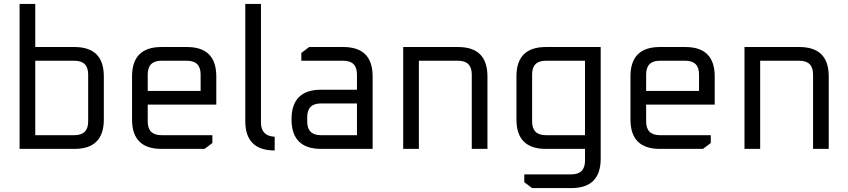

<svg xmlns="http://www.w3.org/2000/svg" viewBox="-20 -760 4326 980"><path d="M80 0V-740H160V-520H360Q510 -520 510 -370V-150Q510 0 360 0ZM160 -70H360Q430 -70 430 -140V-380Q430 -450 360 -450H160Z M654 -150V-370Q654 -520 804 -520H934Q1084 -520 1084 -370V-226H734V-140Q734 -70 804 -70H1064V-30L1024 0H804Q654 0 654 -150ZM734 -296H1004V-380Q1004 -450 934 -450H804Q734 -450 734 -380Z M1232 -142V-740H1312V-134Q1312 -66 1382 -62V8Q1232 8 1232 -142Z M1619 0Q1468 0 1468 -151Q1468 -302 1619 -302H1802V-380Q1802 -450 1732 -450H1518V-490L1558 -520H1732Q1882 -520 1882 -370V0ZM1548 -140Q1548 -70 1618 -70H1802V-232H1618Q1548 -232 1548 -162Z M2038 0V-520H2318Q2468 -520 2468 -370V0H2388V-380Q2388 -450 2318 -450H2118V0Z M2616 -150V-370Q2616 -520 2766 -520H3046V50Q3046 200 2896 200H2696L2656 170V130H2896Q2966 130 2966 60V0H2766Q2616 0 2616 -150ZM2696 -140Q2696 -70 2766 -70H2966V-450H2766Q2696 -450 2696 -380Z M3198 -150V-370Q3198 -520 3348 -520H3478Q3628 -520 3628 -370V-226H3278V-140Q3278 -70 3348 -70H3608V-30L3568 0H3348Q3198 0 3198 -150ZM3278 -296H3548V-380Q3548 -450 3478 -450H3348Q3278 -450 3278 -380Z M3780 0V-520H4060Q4210 -520 4210 -370V0H4130V-380Q4130 -450 4060 -450H3860V0Z"/></svg>

Font: Oxanium
Style: Regular
Weight: 400
Designer: Severin Meyer
Version: Version 1.001